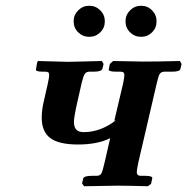

<svg xmlns="http://www.w3.org/2000/svg" viewBox="-20 -646 651 667"><path d="M251.7 -533.7Q235.8 -549.3 235.8 -571.8Q235.8 -594.2 251.7 -610.1Q267.6 -626 290 -626Q312.5 -626 328.4 -610.1Q344.2 -594.2 344.2 -571.8Q344.2 -549.3 328.4 -533.7Q312.5 -518.1 290 -518.1Q267.6 -518.1 251.7 -533.7ZM431.9 -533.7Q416 -549.3 416 -571.8Q416 -594.2 431.9 -610.1Q447.8 -626 470.2 -626Q492.7 -626 508.3 -610.1Q523.9 -594.2 523.9 -571.8Q523.9 -549.3 508.3 -533.7Q492.7 -518.1 470.2 -518.1Q447.8 -518.1 431.9 -533.7ZM407.2 -354Q412.1 -377.4 412.1 -384.8Q412.1 -391.6 408.9 -394.3Q405.8 -397 397.9 -397H382.8Q369.6 -397 363 -399.2Q356.4 -401.4 357.9 -405.8L361.8 -423.8L373 -434.1L478 -432.1Q528.8 -432.1 605 -434.1L610.8 -423.8L606.9 -407.2Q605.5 -397 578.1 -397H551.8Q540.5 -397 535.2 -389.6Q530.3 -382.3 523.9 -354L460 -79.1Q455.1 -53.7 455.1 -47.9Q455.1 -35.2 469.2 -35.2H484.9Q494.1 -35.2 500 -33.9Q505.9 -32.7 507.8 -30.8Q509.8 -28.8 508.8 -25.9L504.9 -7.8L494.1 1Q424.3 -1 388.2 -1L272 1L265.1 -8.8L269 -25.9Q272 -35.2 298.8 -35.2H314.9Q327.1 -35.2 332 -43Q335.9 -49.3 342.8 -79.1L362.8 -166Q318.8 -144 251 -144Q184.6 -144 154.8 -166.3Q125 -188.5 125 -236.8Q125 -266.1 132.8 -296.9L146 -355Q150.9 -378.4 150.9 -384.8Q150.9 -392.1 147.7 -394.5Q144.5 -397 137.2 -397H128.9Q102.1 -397 105 -405.8L108.9 -428.2L111.8 -434.1L216.8 -431.2Q233.9 -431.6 275.4 -432.6Q316.9 -433.6 334 -434.1L339.8 -423.8L335.9 -407.2Q332.5 -397 306.2 -397H291Q279.8 -397 274.7 -389.4Q269.5 -381.8 264.2 -359.9L249 -293Q236.8 -238.8 236.8 -223.1Q236.8 -204.6 244.9 -195.8Q252.9 -187 271 -187Q330.1 -187 383.8 -229L377 -226.1Z"/></svg>

Font: Linux Libertine G
Style: Bold Italic
Weight: 700
Italic angle: -11.5°
Designer: Philipp H. Poll
Foundry: Philipp H. Poll
Version: Version 4.1.0